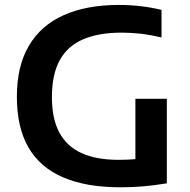

<svg xmlns="http://www.w3.org/2000/svg" viewBox="-20 -770 788 797"><path d="M481 7.5Q337.5 7.5 241.8 -33.8Q146 -75 98 -158.2Q50 -241.5 50 -368Q50 -495.5 100 -580.2Q150 -665 244.8 -707.2Q339.5 -749.5 474 -749.5Q518.5 -749.5 562.5 -744.5Q606.5 -739.5 650.5 -729V-614.5Q606.5 -625 565.8 -629.8Q525 -634.5 485 -634.5Q390 -634.5 325.5 -607Q261 -579.5 228.2 -520.5Q195.5 -461.5 195.5 -366.5Q195.5 -278 226 -220.5Q256.5 -163 317.8 -134.8Q379 -106.5 472 -106.5Q509.5 -106.5 544 -109.5Q578.5 -112.5 608 -117L542 -57.5V-360H672.5V-9Q621.5 -0.5 575.2 3.5Q529 7.5 481 7.5Z"/></svg>

Font: Encode Sans SemiExpanded SemiBold
Style: Regular
Weight: 600
Width: 6
Designer: Multiple Designers
Foundry: Impallari Type
Version: Version 3.002